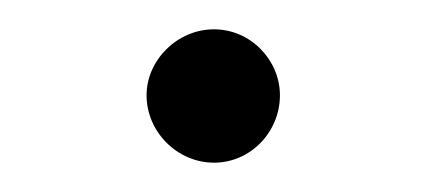

<svg xmlns="http://www.w3.org/2000/svg" viewBox="-20 -325 291 131"><path d="M126 -214C151 -214 171 -235 171 -260C171 -284 151 -305 126 -305C101 -305 80 -284 80 -260C80 -235 101 -214 126 -214Z"/></svg>

Font: Arima Koshi Light
Style: Regular
Weight: 300
Designer: Joana Correia and Natanael Gama
Foundry: NDISCOVER
Version: Version 1.019;PS 001.019;hotconv 1.0.88;makeotf.lib2.5.64775